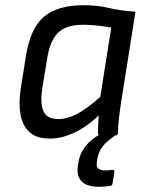

<svg xmlns="http://www.w3.org/2000/svg" viewBox="-20 -520 568 737"><path d="M172 12Q120 12 93 -13Q66 -38 58.5 -82Q51 -126 60 -182L80 -308Q97 -412 149 -456Q201 -500 301 -500Q353 -500 397.5 -489.5Q442 -479 500 -475L444 -122Q440 -95 436.5 -66.5Q433 -38 433 -10Q433 0 421 0H366Q356 0 356 -10Q356 -26 357 -43Q358 -60 359 -77Q313 -33 264.5 -10.5Q216 12 172 12ZM204 -63Q238 -63 275.5 -82.5Q313 -102 365 -148L407 -414Q383 -419 353 -422Q323 -425 301 -425Q234 -425 203.5 -395Q173 -365 162 -301L142 -179Q134 -127 146 -95Q158 -63 204 -63ZM362 197Q312 197 292.5 175.5Q273 154 279 117L282 99Q289 59 321 27Q353 -5 409 -23L431 -6Q393 19 376 39.5Q359 60 354 88L352 100Q349 120 357 127Q365 134 385 134Q393 134 398.5 133.5Q404 133 410 132Q415 131 417.5 133.5Q420 136 419 141L412 184Q411 193 402 194Q392 195 382.5 196Q373 197 362 197Z"/></svg>

Font: Sofia Sans Hairline
Style: Italic
Weight: 1
Italic angle: -9°
Designer: Botio Nikoltchev, Ani Petrova
Foundry: lettersoup
Version: Version 4.102